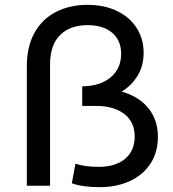

<svg xmlns="http://www.w3.org/2000/svg" viewBox="-20 -768 716 794"><path d="M633 -202Q633 -138 602 -91Q571 -44 516.5 -19Q462 6 392 6Q322 6 277 -10L292 -91Q331 -78 388 -78Q457 -78 497 -111Q537 -144 537 -204Q537 -264 493.5 -297Q450 -330 377 -330H320V-411Q395 -412 438 -448.5Q481 -485 481 -546Q481 -600 444.5 -632Q408 -664 342 -664Q269 -664 228 -622.5Q187 -581 187 -502V0H91V-494Q91 -576 123 -633Q155 -690 212 -719Q269 -748 342 -748Q412 -748 465 -722Q518 -696 546 -651Q574 -606 574 -550Q574 -496 549 -455Q524 -414 483 -389Q551 -371 592 -322.5Q633 -274 633 -202Z"/></svg>

Font: CMG Sans Medium
Style: Regular
Weight: 500
Designer: Julieta Ulanovsky
Foundry: Julieta Ulanovsky
Version: Version 7.200